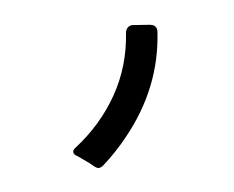

<svg xmlns="http://www.w3.org/2000/svg" viewBox="-104 -856 1208 990"><g transform="rotate(-20 500.0 -361.5)"><path d="M288 -44Q274 -44 257 -71Q253 -76 247 -85Q234 -102 222 -115.5Q210 -129 206.5 -134Q203 -139 198 -143Q188 -153 188 -163Q188 -177 207 -184Q366 -251 482 -369Q598 -487 654 -651Q660 -668 674 -675Q681 -679 689 -679Q697 -679 704 -676L785 -648Q811 -638 811 -615Q811 -608 808 -600Q717 -327 471 -148Q394 -91 308 -48Q300 -44 288 -44Z"/></g></svg>

Font: Tsunagi Gothic Black
Style: Regular
Weight: 900
Designer: Yoshimichi Ohira
Foundry: Positype
Version: Version 1.001